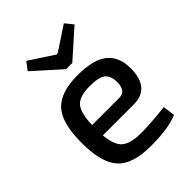

<svg xmlns="http://www.w3.org/2000/svg" viewBox="-213 -844 965 965"><g transform="rotate(-45 269.5 -361.0)"><path d="M259 -563 115 -692 147 -734 277 -649H285L414 -734L448 -692L303 -563ZM373 -197H154Q161 -121 193.5 -95Q226 -69 300 -69Q365 -69 471 -81L480 -17Q414 12 287 12Q159 12 105.5 -46Q52 -104 52 -245Q52 -387 104.5 -444Q157 -501 278 -501Q390 -501 441 -460Q492 -419 492 -337Q492 -197 373 -197ZM153 -272H347Q395 -272 395 -337Q394 -382 369.5 -400.5Q345 -419 283 -419Q211 -419 183 -388.5Q155 -358 153 -272Z"/></g></svg>

Font: Exo 2.0 Medium
Style: Regular
Weight: 500
Designer: Natanael Gama
Version: Version 1.001;PS 001.001;hotconv 1.0.70;makeotf.lib2.5.58329